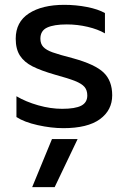

<svg xmlns="http://www.w3.org/2000/svg" viewBox="-20 -515 529 794"><path d="M48 -31V-117Q87 -94 138 -79.5Q189 -65 237 -65Q291 -65 316 -78Q341 -91 341 -120Q341 -142 329.5 -155.5Q318 -169 290.5 -180Q263 -191 208 -206Q149 -223 114.5 -240.5Q80 -258 62.5 -285Q45 -312 45 -355Q45 -424 99.5 -459.5Q154 -495 246 -495Q294 -495 340 -486Q386 -477 414 -461V-377Q385 -394 342.5 -404Q300 -414 256 -414Q203 -414 175 -401Q147 -388 147 -355Q147 -334 159 -321Q171 -308 197.5 -298.5Q224 -289 282 -274Q373 -249 408.5 -215Q444 -181 444 -121Q444 -59 393 -22Q342 15 242 15Q192 15 136 2.5Q80 -10 48 -31ZM195 60H301L206 259H113Z"/></svg>

Font: Prompt
Style: Regular
Weight: 400
Designer: Katatrad Team
Foundry: CadsonDemak
Version: Version 1.001